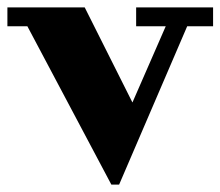

<svg xmlns="http://www.w3.org/2000/svg" viewBox="-35 -469 596 519"><path d="M-15 -449H194L323 -192L413 -398H333V-449H541V-398H471L287 30H266L39 -398H-15Z"/></svg>

Font: Bigshot One
Style: Regular
Weight: 400
Designer: Gesine Todt
Foundry: Gesine Todt
Version: Version 1.001